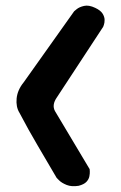

<svg xmlns="http://www.w3.org/2000/svg" viewBox="-20 -665 429 681"><path d="M259 -6Q234 -2 216.5 -9Q199 -16 190 -25Q181 -34 181 -34Q146 -94 113.5 -149Q81 -204 49 -265Q36 -286 39 -316Q42 -346 64 -373L243 -625Q243 -625 252 -632.5Q261 -640 278 -644Q295 -648 318 -637Q337 -628 344 -616.5Q351 -605 351 -594.5Q351 -584 348.5 -577Q346 -570 346 -570L182 -320Q163 -293 175 -271L298 -65Q298 -65 298.5 -57.5Q299 -50 297 -39.5Q295 -29 286.5 -20Q278 -11 259 -6Z"/></svg>

Font: Sour Gummy Black SemiBold
Style: Regular
Weight: 600
Version: Version 1.000